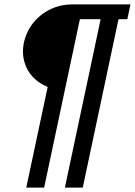

<svg xmlns="http://www.w3.org/2000/svg" viewBox="-20 -688 611 870"><path d="M99 162 196 -294Q156 -310 128.5 -339.5Q101 -369 90 -409Q79 -449 88 -494Q100 -547 132 -586Q164 -625 209.5 -646.5Q255 -668 305 -668H571L557 -601H517L355 162H274L436 -601H342L180 162Z"/></svg>

Font: Atkinson Hyperlegible Next
Style: Italic
Weight: 400
Italic angle: -12°
Designer: Elliott Scott, Megan Eiswerth, Linus Boman, Theodore Petrosky, Letters from Sweden
Foundry: Applied Design Works, Letters from Sweden
Version: Version 2.001